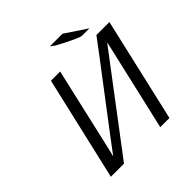

<svg xmlns="http://www.w3.org/2000/svg" viewBox="-216 -1031 1210 1210"><g transform="rotate(-45 389.0 -426.5)"><path d="M404 -853H517L661 -757H596Q572 -757 434 -831ZM95 0 256 -695H338L209 -132Q208 -128 206 -120L196 -80Q243 -144 429 -388Q615 -632 662 -696H778L618 -1H536L666 -564Q667 -567 669 -577L677 -615L212 0Z"/></g></svg>

Font: Coval
Style: Light Italic
Weight: 300
Foundry: Context Ltd
Version: Version 001.000